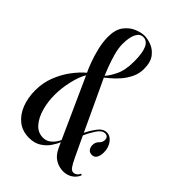

<svg xmlns="http://www.w3.org/2000/svg" viewBox="-214 -798 895 895"><g transform="rotate(45 234.0 -350.0)"><path d="M151 9Q106 9 75.5 -15.2Q45 -39.5 29.5 -79.8Q14 -120 14 -168.5Q14 -218 31 -261.5Q48 -305 74 -339.8Q100 -374.5 127 -397Q117.5 -416 106 -447.5Q94.5 -479 86 -515Q77.5 -551 77.5 -585Q77.5 -632.5 98 -659.5Q118.5 -686.5 146.2 -697.8Q174 -709 195.5 -709Q214 -709 239.2 -700Q264.5 -691 283.5 -666.8Q302.5 -642.5 302.5 -597Q302.5 -565.5 289.2 -538.8Q276 -512 257.5 -491Q239 -470 222.2 -456Q205.5 -442 198.5 -436.5L314.5 -188.5Q326.5 -214 345.8 -240Q365 -266 389.5 -266Q412.5 -266 429 -243.5Q445.5 -221 445.5 -190.5Q445.5 -169 437.8 -155.5Q430 -142 414.5 -142Q397.5 -142 390.2 -152.5Q383 -163 383 -177Q383 -195 395.5 -207.2Q408 -219.5 408 -234Q408 -257 386 -257Q366.5 -257 349 -230.2Q331.5 -203.5 320 -176.5L366.5 -78Q381 -47.5 390.2 -35Q399.5 -22.5 411.5 -22.5Q419 -22.5 427.5 -28.2Q436 -34 440.5 -45.5L447.5 -41Q438 -18 418 -5.5Q398 7 373 7Q346 7 321.8 -7.2Q297.5 -21.5 282.5 -53.5L269.5 -82Q262.5 -63.5 247.8 -42.2Q233 -21 209 -6Q185 9 151 9ZM149 -609Q149 -582 158.2 -548.5Q167.5 -515 178.5 -486.2Q189.5 -457.5 195 -445Q210 -460 227.8 -496Q245.5 -532 245.5 -590Q245.5 -700.5 195 -700.5Q173 -700.5 161 -676.2Q149 -652 149 -609ZM93 -217Q93 -172.5 104.5 -131.2Q116 -90 139 -63.8Q162 -37.5 196.5 -37.5Q220 -37.5 237.8 -53.8Q255.5 -70 265 -91.5L132.5 -385.5Q115.5 -358.5 104.2 -310.2Q93 -262 93 -217Z"/></g></svg>

Font: Imbue 100pt Medium
Style: Regular
Weight: 500
Designer: Tyler Finck
Foundry: Etcetera Type Company
Version: Version 1.102; ttfautohint (v1.8.3)